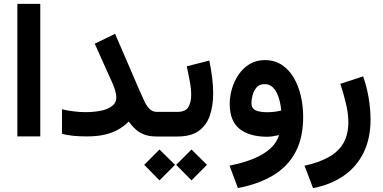

<svg xmlns="http://www.w3.org/2000/svg" viewBox="-20 -701 1965 986"><path d="M186.8 -681.2H69.1V-0.5H186.8Z M577.5 -201.5Q577.5 -173.3 555.6 -156.5Q533.7 -139.7 497.8 -132.4Q461.9 -125.1 419.2 -125.1Q391.4 -125.1 359.9 -128.9Q328.4 -132.6 298.3 -139.7V-13.6Q327.7 -6.5 357 -3.5Q386.2 -0.5 426.6 -0.5Q476.4 -0.5 515.7 -9.1Q555 -17.8 585.8 -34.9Q616.7 -52 640.8 -77Q658 -53.3 677.3 -36.1Q696.7 -18.8 722.6 -9.4Q748.5 0 785.9 0H806.4V-126.4H785.9Q763.2 -126.4 747.9 -141.6Q732.5 -156.7 719.5 -185.1Q706.4 -213.4 689.6 -252.3L571.1 -527.1L466.5 -476.6L560 -268.2Q566.3 -253.8 571.9 -233.8Q577.5 -213.9 577.5 -201.5Z M786.1 -126.4V0H825.2V-126.4ZM963.6 66.8 884.6 145.5 963.6 225.2 1042.8 145.5ZM799.1 66.8 720.7 145.5 799.1 225.2 878.9 145.5ZM891.6 0Q960.7 0 1000.7 -28.9Q1040.7 -57.8 1057.7 -107.8Q1074.7 -157.8 1074.7 -221.1Q1074.7 -260.3 1069.4 -303.1Q1064.1 -346 1054.9 -390L939.2 -360.4Q947.2 -322.9 954.5 -284.4Q961.8 -245.9 961.8 -213.3Q961.8 -175.4 947 -150.9Q932.1 -126.4 891.8 -126.4H813.5V0Z M1536.9 -101.4Q1536.9 -156.1 1525 -207.8Q1513 -259.6 1488.8 -301.4Q1464.6 -343.3 1427.3 -367.8Q1390.1 -392.4 1339.4 -392.4Q1295.6 -392.4 1261.9 -371.9Q1228.2 -351.5 1205.5 -318.2Q1182.8 -284.9 1171.2 -245.4Q1159.7 -206 1159.7 -167.8Q1159.7 -79 1210.7 -38.9Q1261.7 1.2 1352.8 1.2Q1365.8 1.2 1382.2 -1.3Q1398.5 -3.8 1412.7 -7.3Q1402 31.2 1368.1 61.9Q1334.2 92.6 1281 114.3Q1227.8 136 1158.8 149.5L1201.7 264.9Q1306.5 244.9 1381.7 200.2Q1456.8 155.5 1496.9 81.3Q1536.9 7.1 1536.9 -101.4ZM1352.1 -124.7Q1315.4 -124.7 1293.4 -134.1Q1271.3 -143.6 1271.3 -172.5Q1271.3 -190 1277.2 -212.6Q1283.1 -235.2 1297.7 -252.1Q1312.3 -269 1338.4 -269Q1359.8 -269 1375 -257.5Q1390.1 -245.9 1400.2 -226.2Q1410.3 -206.5 1416.2 -182.5Q1422.2 -158.5 1424.3 -133.6Q1410.4 -129.9 1391.6 -127.3Q1372.9 -124.7 1352.1 -124.7Z M1587.7 265.3Q1680.4 247 1746.5 200.6Q1812.6 154.2 1847.8 81.7Q1882.9 9.2 1882.9 -87.3Q1882.9 -141 1873.1 -198.8Q1863.4 -256.5 1844.8 -308.9L1727.7 -270.4Q1743.8 -222.8 1756.4 -170.1Q1768.9 -117.4 1768.9 -73.8Q1768.9 -9.5 1743.2 34.5Q1717.4 78.5 1667.2 106.2Q1617.1 134 1543.9 149.9Z"/></svg>

Font: Vazirmatn
Style: Regular
Weight: 400
Designer: Saber Rastikerdar
Foundry: Saber Rastikerdar
Version: Version 33.003;September 2, 2022;FontCreator 14.0.0.2862 64-